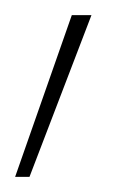

<svg xmlns="http://www.w3.org/2000/svg" viewBox="-27 -124 179 254"><path d="M-7 110 68 -104H94L12 110Z"/></svg>

Font: Tomorrow Thin
Style: Italic
Weight: 250
Italic angle: -10°
Designer: Tony de Marco, Monica Rizzolli
Foundry: Just in Type
Version: Version 2.002